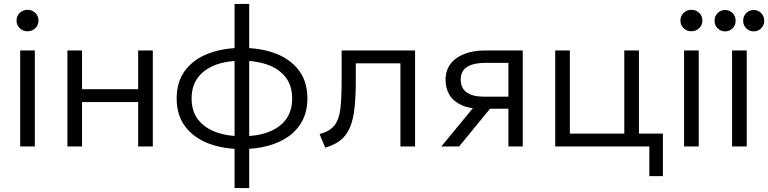

<svg xmlns="http://www.w3.org/2000/svg" viewBox="-20 -740 3881 970"><path d="M82 0V-485H156V0ZM119 -582Q96 -582 79.8 -597.5Q63.5 -613 63.5 -636Q63.5 -659.5 79.8 -675Q96 -690.5 119 -690.5Q142 -690.5 158.2 -675Q174.5 -659.5 174.5 -636Q174.5 -613 158.2 -597.5Q142 -582 119 -582Z M320.5 0V-485H394.5V-289.5H678V-485H752V0H678V-224.5H394.5V0Z M1165 210V-720H1239V210ZM1201.5 13Q1106.5 13 1032.2 -15.8Q958 -44.5 915.2 -101.5Q872.5 -158.5 872.5 -242.5Q872.5 -327 915.2 -384Q958 -441 1032.8 -469.5Q1107.5 -498 1202.5 -498Q1298.5 -498 1373 -469.5Q1447.5 -441 1490.2 -384.2Q1533 -327.5 1533 -242.5Q1533 -179.5 1508.2 -131.5Q1483.5 -83.5 1438.8 -51.5Q1394 -19.5 1333.5 -3.2Q1273 13 1201.5 13ZM1203 -51.5Q1279 -51.5 1335.8 -72.8Q1392.5 -94 1424.2 -136.2Q1456 -178.5 1456 -242.5Q1456 -306.5 1423.5 -349Q1391 -391.5 1333.5 -412.5Q1276 -433.5 1201 -433.5Q1127 -433.5 1070 -412.5Q1013 -391.5 980.5 -349Q948 -306.5 948 -242.5Q948 -178.5 980.5 -136.2Q1013 -94 1070.5 -72.8Q1128 -51.5 1203 -51.5Z M1623 6 1594.5 -63Q1645.5 -76 1669.2 -105.8Q1693 -135.5 1699.5 -190.5Q1706 -245.5 1706 -334V-485H2077V0H2003V-420H1777.5V-334Q1777.5 -253.5 1771.2 -195.5Q1765 -137.5 1748.5 -97.5Q1732 -57.5 1701.8 -32.8Q1671.5 -8 1623 6Z M2209.5 0 2409 -242 2419.5 -190Q2356 -189.5 2314 -208Q2272 -226.5 2251.5 -259.5Q2231 -292.5 2231 -337Q2231 -384 2256 -417Q2281 -450 2326 -467.5Q2371 -485 2430.5 -485H2621V0H2548.5V-422.5H2435.5Q2371.5 -422.5 2339.5 -401.8Q2307.5 -381 2307.5 -338Q2307.5 -295.5 2337.5 -273.5Q2367.5 -251.5 2426.5 -251.5H2561.5V-190.5H2455.5L2299.5 0Z M2785 0V-485H2859V-65H3134V-485H3208V0ZM3260.5 150V0H3163V-65H3329V150Z M3436 0V-485H3510V0ZM3473 -582Q3450 -582 3433.8 -597.5Q3417.5 -613 3417.5 -636Q3417.5 -659.5 3433.8 -675Q3450 -690.5 3473 -690.5Q3496 -690.5 3512.2 -675Q3528.5 -659.5 3528.5 -636Q3528.5 -613 3512.2 -597.5Q3496 -582 3473 -582Z M3678.5 0V-485H3752.5V0ZM3643.5 -581.5Q3621 -581.5 3605.5 -597Q3590 -612.5 3590 -635.5Q3590 -658.5 3605.5 -674Q3621 -689.5 3643.5 -689.5Q3665.5 -689.5 3681 -674Q3696.5 -658.5 3696.5 -635.5Q3696.5 -612.5 3681 -597Q3665.5 -581.5 3643.5 -581.5ZM3788 -581.5Q3765.5 -581.5 3750 -597Q3734.5 -612.5 3734.5 -635.5Q3734.5 -658.5 3750 -674Q3765.5 -689.5 3788 -689.5Q3810 -689.5 3825.5 -674Q3841 -658.5 3841 -635.5Q3841 -612.5 3825.5 -597Q3810 -581.5 3788 -581.5Z"/></svg>

Font: Geologica Roman ExtraLight
Style: Regular
Weight: 250
Designer: Sindre Bremnes, Frode Helland
Foundry: Monokrom Skriftforlag AS
Version: Version 1.010;gftools[0.9.28]